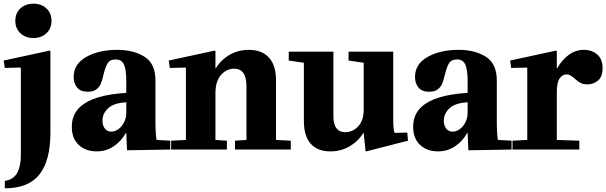

<svg xmlns="http://www.w3.org/2000/svg" viewBox="-26 -810 3284 1040"><path d="M85 -444 0 -442 -6 -482 243 -536 247 -534V-90Q247 59 188 134.5Q129 210 0 210V170Q47 163 67 126.5Q87 90 87 30V-442ZM57 -697Q57 -739 84.5 -764.5Q112 -790 155 -790Q198 -790 225.5 -764.5Q253 -739 253 -697Q253 -656 225.5 -630Q198 -604 155 -604Q112 -604 84.5 -630Q57 -656 57 -697Z M408 -231Q478 -296 658 -307V-369Q658 -435 645 -461.5Q632 -488 601 -488Q570 -488 557.5 -468Q545 -448 535 -407Q528 -376 520.5 -357.5Q513 -339 496 -326Q479 -313 450 -313Q410 -313 391.5 -336Q373 -359 373 -393Q373 -463 441 -501.5Q509 -540 609 -540Q698 -540 757 -502.5Q816 -465 816 -375V-152Q816 -88 822 -52L896 -48V0L662 4L658 -90H656Q630 -44 589 -17Q548 10 497 10Q438 10 400.5 -25Q363 -60 363 -123Q363 -190 408 -231ZM577 -97Q597 -97 615.5 -110.5Q634 -124 646 -147.5Q658 -171 658 -200V-256Q589 -252 559 -223Q529 -194 529 -156Q529 -130 542 -113.5Q555 -97 577 -97Z M1137 -536 1141 -534V-440H1143Q1170 -485 1217 -512.5Q1264 -540 1322 -540Q1392 -540 1430.5 -498.5Q1469 -457 1469 -375V-52L1549 -48V0H1247V-48L1309 -52V-342Q1309 -438 1243 -438Q1201 -438 1171 -404Q1141 -370 1141 -305V-52L1203 -48V0H901V-48L981 -52V-442L979 -444L894 -442L888 -482Z M1944 -470 1862 -482V-530H2104V-162Q2104 -106 2112 -90L2180 -92L2184 -48L1958 10L1954 8L1944 -90H1942Q1915 -45 1868 -17.5Q1821 10 1763 10Q1694 10 1657 -31.5Q1620 -73 1620 -155V-470L1538 -482V-530H1780V-178Q1780 -136 1796.5 -115Q1813 -94 1844 -94Q1884 -94 1914 -125.5Q1944 -157 1944 -215Z M2257 -231Q2327 -296 2507 -307V-369Q2507 -435 2494 -461.5Q2481 -488 2450 -488Q2419 -488 2406.5 -468Q2394 -448 2384 -407Q2377 -376 2369.5 -357.5Q2362 -339 2345 -326Q2328 -313 2299 -313Q2259 -313 2240.5 -336Q2222 -359 2222 -393Q2222 -463 2290 -501.5Q2358 -540 2458 -540Q2547 -540 2606 -502.5Q2665 -465 2665 -375V-152Q2665 -88 2671 -52L2745 -48V0L2511 4L2507 -90H2505Q2479 -44 2438 -17Q2397 10 2346 10Q2287 10 2249.5 -25Q2212 -60 2212 -123Q2212 -190 2257 -231ZM2426 -97Q2446 -97 2464.5 -110.5Q2483 -124 2495 -147.5Q2507 -171 2507 -200V-256Q2438 -252 2408 -223Q2378 -194 2378 -156Q2378 -130 2391 -113.5Q2404 -97 2426 -97Z M2990 -52 3112 -48V0H2750V-48L2830 -52V-442L2828 -444L2743 -442L2737 -482L2986 -536L2990 -534V-440H2992Q3018 -486 3055 -513Q3092 -540 3137 -540Q3180 -540 3209 -515Q3238 -490 3238 -441Q3238 -395 3213.5 -374Q3189 -353 3156 -353Q3133 -353 3118.5 -361Q3104 -369 3087 -384Q3073 -396 3064 -401.5Q3055 -407 3043 -407Q3021 -407 3005.5 -385.5Q2990 -364 2990 -309Z"/></svg>

Font: Minipax
Style: Bold
Weight: 700
Designer: Raphaël Ronot, Igor Stepanchenko (Cyrillic)
Foundry: steppetype
Version: Version 1.002